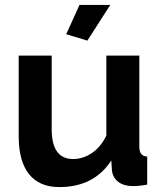

<svg xmlns="http://www.w3.org/2000/svg" viewBox="-20 -750 658 780"><path d="M428 -730 335 -585 249 -611 303 -730ZM221 10Q140 10 98 -42.5Q56 -95 56 -196V-524H190V-225Q190 -104 277 -104Q317 -104 353 -128Q389 -152 412 -199V-524H546V-154Q546 -115 578 -114V0Q546 6 520 6Q484 6 461.5 -10.5Q439 -27 435 -56L432 -98Q362 10 221 10Z"/></svg>

Font: Raleway
Style: Bold
Weight: 700
Designer: Matt McInerney, Pablo Impallari, Rodrigo Fuenzalida
Foundry: Matt McInerney, Pablo Impallari, Rodrigo Fuenzalida
Version: Version 3.000